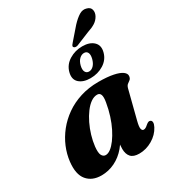

<svg xmlns="http://www.w3.org/2000/svg" viewBox="-214 -1012 1032 1143"><g transform="rotate(-30 302.0 -441.0)"><path d="M488 -162Q478.5 -125 482 -111Q485.5 -97 496 -97Q503 -97 509.8 -100.5Q516.5 -104 526.5 -113Q537 -122 544 -124Q551 -126 557.5 -122.5Q565.5 -118.5 566 -107Q566.5 -95.5 557.5 -78Q536 -37 493 -11.8Q450 13.5 402.5 13.5Q362.5 13.5 345 -6.5Q327.5 -26.5 327.5 -61.5Q327.5 -73.5 328.8 -87.2Q330 -101 332.8 -117Q335.5 -133 340.2 -152.2Q345 -171.5 351.5 -195L364 -163.5Q346.5 -109 312.8 -69Q279 -29 235.2 -7.8Q191.5 13.5 143 13.5Q79 13.5 44.8 -27.5Q10.5 -68.5 20 -152Q25.5 -200.5 45.2 -247.8Q65 -295 98.2 -336.8Q131.5 -378.5 177 -410.5Q222.5 -442.5 279.5 -460.5Q336.5 -478.5 403 -478.5Q464.5 -478.5 504.5 -470.2Q544.5 -462 563.5 -447.8Q582.5 -433.5 580 -416Q578 -401 569.2 -394.2Q560.5 -387.5 551.5 -380.8Q542.5 -374 538 -358ZM194.5 -155Q190 -112.5 199.2 -95.8Q208.5 -79 225 -79Q241.5 -79 259.8 -92.8Q278 -106.5 296.5 -131.5Q315 -156.5 332 -190.2Q349 -224 362 -264.8Q375 -305.5 382.5 -350.5Q388.5 -385 382.5 -400.8Q376.5 -416.5 359.5 -416.5Q337 -416.5 315.2 -401.2Q293.5 -386 273.5 -359.2Q253.5 -332.5 237 -298.5Q220.5 -264.5 209.5 -227.5Q198.5 -190.5 194.5 -155ZM375.5 -520.5Q326 -520.5 298.8 -545.2Q271.5 -570 283.5 -615.5Q295.5 -660 336 -685Q376.5 -710 426 -710Q476.5 -710 503.2 -684.5Q530 -659 518.5 -615.5Q507 -571 466.8 -545.8Q426.5 -520.5 375.5 -520.5ZM415.5 -670.5Q398.5 -670.5 383.5 -656.5Q368.5 -642.5 361.5 -615.5Q355 -588.5 362.8 -574Q370.5 -559.5 387.5 -559.5Q405 -559.5 419.2 -574.2Q433.5 -589 440.5 -615.5Q447 -642 440 -656.2Q433 -670.5 415.5 -670.5ZM460 -839.5Q488 -869.5 513 -884.8Q538 -900 563.5 -891.5Q586.5 -885 591 -865.2Q595.5 -845.5 584.5 -825Q572.5 -803 551.8 -789.8Q531 -776.5 498.5 -766L405.5 -728Q396.5 -725 388.8 -726.5Q381 -728 378 -733.5Q375 -739.5 379.5 -746Q384 -752.5 390 -759Z"/></g></svg>

Font: Fraunces
Style: Bold Italic
Weight: 700
Italic angle: -16°
Version: Version 1.000;[b76b70a41]